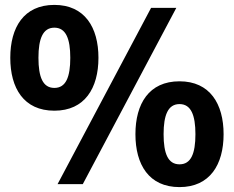

<svg xmlns="http://www.w3.org/2000/svg" viewBox="-20 -752 955 784"><path d="M202 -300C326 -300 382 -392 382 -516C382 -640 326 -732 202 -732C77 -732 22 -640 22 -516C22 -392 77 -300 202 -300ZM137 -516C137 -594 155 -639 202 -639C249 -639 267 -594 267 -516C267 -437 249 -393 202 -393C155 -393 137 -437 137 -516ZM215 0H318L700 -720H597ZM533 -204C533 -80 588 12 713 12C837 12 893 -80 893 -204C893 -328 837 -420 713 -420C588 -420 533 -328 533 -204ZM648 -204C648 -282 666 -327 713 -327C760 -327 778 -282 778 -204C778 -125 760 -81 713 -81C666 -81 648 -125 648 -204Z"/></svg>

Font: Aspekta 750
Style: Regular
Weight: 750
Designer: Ivo Dolenc
Version: Version 2.000